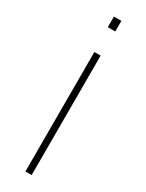

<svg xmlns="http://www.w3.org/2000/svg" viewBox="-232 -924 730 958"><g transform="rotate(30 133.0 -445.0)"><path d="M115 0V-688H151V0ZM111 -829V-890H154V-829Z"/></g></svg>

Font: Saira Thin Thin
Style: Regular
Weight: 250
Version: Version 1.101